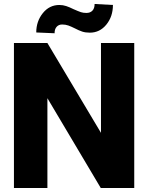

<svg xmlns="http://www.w3.org/2000/svg" viewBox="-20 -944 746 964"><path d="M431 -780Q409 -780 392.5 -785.5Q376 -791 355 -802Q337 -811 323 -816Q309 -821 292 -821Q275 -821 264.5 -809.5Q254 -798 254 -777L162 -781Q162 -837 195 -878Q228 -919 278 -919Q296 -919 312.5 -913.5Q329 -908 349 -898Q374 -887 386 -883Q398 -879 414 -879Q433 -879 444 -890.5Q455 -902 455 -924L547 -919Q547 -861 514 -820.5Q481 -780 431 -780ZM218 -451V0H50V-728H218L487 -277V-728H654V0H486Z"/></svg>

Font: Freesentation 9 Black
Style: Regular
Weight: 900
Designer: glyphs from Roboto by Christian Robertson / Hangul glyphs from Noto Sans CJK(Source Han Sans) by Jang Soo-young and Kang
Foundry: PT&
Version: Version 2.001